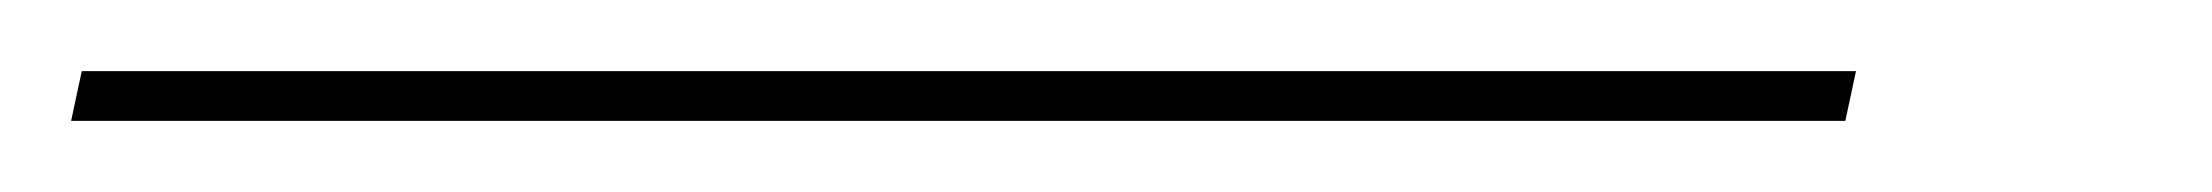

<svg xmlns="http://www.w3.org/2000/svg" viewBox="-103 77 622 54"><path d="M419 97 416 111H-83L-80 97Z"/></svg>

Font: Kantumruy Pro Thin
Style: Italic
Weight: 250
Italic angle: -13°
Version: Version 1.002